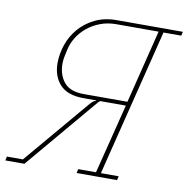

<svg xmlns="http://www.w3.org/2000/svg" viewBox="-91 -775 833 851"><g transform="rotate(10 326.0 -349.0)"><path d="M-8 -18H64L312 -311Q317 -317 323.5 -322.5Q330 -328 338 -330V-332H281Q209 -332 175 -369Q141 -406 141 -466Q141 -506 155 -547.5Q169 -589 197.5 -622.5Q226 -656 268.5 -677Q311 -698 367 -698H664L660 -680H580L415 -18H495L491 0H309L313 -18H393L472 -332H357L350 -327L74 0H-12ZM558 -680H367Q329 -680 296 -667.5Q263 -655 237.5 -634Q212 -613 195.5 -586Q179 -559 173 -530Q168 -509 165.5 -494.5Q163 -480 163 -466Q163 -417 190 -383.5Q217 -350 279 -350H476Z"/></g></svg>

Font: IBM Plex Serif Thin
Style: Italic
Weight: 100
Italic angle: -14°
Designer: Mike Abbink, Paul van der Laan, Pieter van Rosmalen
Foundry: Bold Monday
Version: Version 3.001